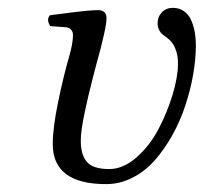

<svg xmlns="http://www.w3.org/2000/svg" viewBox="-20 -462 522 492"><path d="M481.9 -346.2Q481.9 -310.5 474.9 -270.5Q467.8 -230.5 454.6 -190.7Q441.4 -150.9 421.1 -114.7Q400.9 -78.6 376.2 -50.8Q351.6 -22.9 319.3 -6.6Q287.1 9.8 252 9.8Q115.2 9.8 115.2 -92.8Q115.2 -133.8 128.7 -199.5Q142.1 -265.1 158.2 -320.8Q167 -352.1 167 -372.1Q167 -379.9 162.4 -385.7Q157.7 -391.6 148.9 -392.1Q142.6 -392.6 128.9 -393.6Q115.2 -394.5 108.9 -395Q98.1 -411.6 107.9 -422.9Q118.7 -424.3 141.4 -427.2Q164.1 -430.2 176.3 -431.6Q188.5 -433.1 204.6 -434.6Q220.7 -436 231.9 -436Q252.9 -436 252.9 -415Q252.9 -390.1 227.1 -297.9Q226.1 -293.9 218.5 -264.9Q210.9 -235.8 207.3 -220Q203.6 -204.1 198 -178.5Q192.4 -152.8 189.7 -133.8Q187 -114.7 187 -101.1Q187 -64.9 202.9 -46.9Q218.8 -28.8 259.8 -28.8Q295.4 -28.8 329.3 -58.3Q363.3 -87.9 385.7 -130.4Q408.2 -172.9 422.1 -218.8Q436 -264.6 436 -298.8Q436 -318.8 431.2 -332Q425.8 -349.6 414.1 -359.9Q410.6 -363.3 403.3 -368.7Q396 -374 393.1 -377Q383.8 -388.2 383.8 -401.9Q383.8 -418.9 394.8 -430.4Q405.8 -441.9 422.9 -441.9Q439.9 -441.9 452.4 -432.6Q464.8 -423.3 470.9 -408Q477.1 -392.6 479.5 -377.4Q481.9 -362.3 481.9 -346.2Z"/></svg>

Font: Common Serif
Style: Italic
Weight: 400
Italic angle: -12°
Designer: Philipp H. Poll, Khaled Hosny
Foundry: Stefan Peev, Context Ltd.
Version: Version 1.026